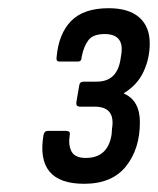

<svg xmlns="http://www.w3.org/2000/svg" viewBox="-20 -795 385 468"><path d="M185 -347Q66 -347 86 -466Q88 -476 97 -476H141Q152 -476 150 -466Q146 -441 154.5 -425.5Q163 -410 189 -410Q243 -410 252 -467L253 -481Q262 -535 211 -535H175Q165 -535 166 -545L173 -586Q174 -596 184 -596H216Q266 -596 274 -652L276 -665Q282 -712 235 -712Q207 -712 195.5 -697Q184 -682 179 -656Q179 -645 170 -645H125Q116 -645 118 -656Q123 -713 153.5 -744Q184 -775 245 -775Q294 -775 319.5 -752.5Q345 -730 345 -689Q345 -653 330 -620.5Q315 -588 282 -568V-567Q321 -550 321 -497Q321 -432 287 -389.5Q253 -347 185 -347Z"/></svg>

Font: Sofia Sans Condensed Medium
Style: Italic
Weight: 500
Italic angle: -9°
Designer: Botio Nikoltchev, Ani Petrova
Foundry: lettersoup
Version: Version 4.101; ttfautohint (v1.8.4.7-5d5b)